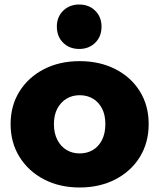

<svg xmlns="http://www.w3.org/2000/svg" viewBox="-20 -822 706 851"><path d="M333 9Q244 9 175 -27Q106 -63 66.5 -126.5Q27 -190 27 -272Q27 -354 66.5 -417Q106 -480 175 -515.5Q244 -551 333 -551Q422 -551 491.5 -515.5Q561 -480 600 -417Q639 -354 639 -272Q639 -190 600 -126.5Q561 -63 491.5 -27Q422 9 333 9ZM333 -142Q366 -142 391.5 -157Q417 -172 432 -201.5Q447 -231 447 -272Q447 -313 432 -341.5Q417 -370 391.5 -385Q366 -400 333 -400Q301 -400 275.5 -385Q250 -370 234.5 -341.5Q219 -313 219 -272Q219 -231 234.5 -201.5Q250 -172 275.5 -157Q301 -142 333 -142ZM331 -605Q288 -605 260 -632.5Q232 -660 232 -704Q232 -747 260 -774.5Q288 -802 331 -802Q374 -802 402 -774.5Q430 -747 430 -704Q430 -660 402 -632.5Q374 -605 331 -605Z"/></svg>

Font: Montserrat Thin ExtraBold
Style: Regular
Weight: 800
Version: Version 9.000